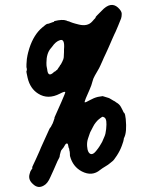

<svg xmlns="http://www.w3.org/2000/svg" viewBox="-20 -649 587 765"><path d="M389 -266Q410 -259 412 -259Q414 -259 423.5 -253Q433 -247 434.5 -246.5Q436 -246 437 -245.5Q438 -245 443 -241Q456 -234 462 -222.5Q468 -211 469 -209Q470 -207 471.5 -203.5Q473 -200 475 -199Q479 -195 481 -175Q486 -123 475 -101Q473 -98 473 -93.5Q473 -89 465.5 -68.5Q458 -48 445.5 -29Q433 -10 428.5 -7Q424 -4 418 1.5Q412 7 400 14Q388 21 379 28Q347 55 306 34Q270 15 259 -27Q258 -31 258.5 -31Q259 -31 258.5 -36Q258 -41 258 -42Q258 -43 257.5 -46Q257 -49 256.5 -49Q256 -49 256 -53Q256 -57 254.5 -58.5Q253 -60 252 -68Q251 -76 248 -77Q243 -79 238 -69.5Q233 -60 228 -55Q223 -50 222 -45Q221 -40 219.5 -35.5Q218 -31 218 -27.5Q218 -24 215.5 -19.5Q213 -15 209 -7Q199 17 193.5 28.5Q188 40 181 56Q170 82 155 90Q132 104 112 85Q91 67 98 44Q101 32 104 29Q112 19 108 19Q107 19 113 6.5Q119 -6 121 -10.5Q123 -15 126 -21.5Q129 -28 132.5 -36Q136 -44 138.5 -49.5Q141 -55 143 -60.5Q145 -66 147.5 -70.5Q150 -75 164.5 -108Q179 -141 180.5 -141Q182 -141 184 -146Q186 -151 186.5 -151Q187 -151 190 -157.5Q193 -164 193 -165.5Q193 -167 195.5 -173Q198 -179 197 -178.5Q196 -178 198.5 -184Q201 -190 204.5 -197.5Q208 -205 224.5 -242.5Q241 -280 240 -282Q238 -286 219 -276Q171 -251 132 -276Q100 -296 90 -339Q84 -365 85.5 -366Q87 -367 87 -372Q87 -377 86 -378Q85 -379 85.5 -393.5Q86 -408 87 -414Q88 -420 89.5 -428.5Q91 -437 97 -457Q115 -512 149 -540Q165 -554 169 -554Q173 -554 180 -557Q187 -560 189.5 -560.5Q192 -561 195 -562L196 -564Q195 -565 197 -565Q229 -573 245 -567Q248 -565 251.5 -564.5Q255 -564 255.5 -563.5Q256 -563 260 -561.5Q264 -560 269.5 -558Q275 -556 279.5 -555Q284 -554 295 -551Q329 -543 347 -563Q349 -565 351.5 -568Q354 -571 354 -571Q354 -571 358 -575Q362 -579 361 -580Q360 -581 368 -589Q376 -597 385 -606Q421 -645 450 -619Q465 -605 465 -594Q465 -583 462.5 -575.5Q460 -568 451 -547Q442 -526 441 -523.5Q440 -521 435.5 -512Q431 -503 427 -493Q423 -483 419 -474.5Q415 -466 412 -458.5Q409 -451 402 -436.5Q395 -422 393.5 -418.5Q392 -415 389 -408Q386 -401 380 -388Q374 -375 371.5 -371.5Q369 -368 365.5 -361Q362 -354 358 -348Q351 -336 348 -323Q345 -310 337 -292Q329 -274 322 -257.5Q315 -241 318.5 -241Q322 -241 338 -250Q354 -259 370 -263ZM235 -452Q239 -496 219 -489Q202 -484 187 -462Q184 -458 182 -456Q165 -436 165 -399Q165 -386 166 -383Q167 -380 168 -373Q171 -340 193 -360Q196 -364 197.5 -363.5Q199 -363 202 -366.5Q205 -370 206 -369.5Q207 -369 210.5 -375Q214 -381 214.5 -381Q215 -381 216.5 -383.5Q218 -386 219 -388Q220 -390 220 -390Q220 -390 221 -390.5Q222 -391 228 -403Q234 -415 234 -420.5Q234 -426 234.5 -431.5Q235 -437 235 -441.5Q235 -446 235 -452ZM327 -67Q329 -38 343 -35Q352 -34 362.5 -47Q373 -60 376.5 -66Q380 -72 384 -78.5Q388 -85 389.5 -89.5Q391 -94 396 -104.5Q401 -115 403 -135Q405 -155 403.5 -166Q402 -177 396 -181Q390 -185 386.5 -183Q383 -181 380 -178.5Q377 -176 373 -173Q369 -170 362 -161.5Q355 -153 350.5 -143.5Q346 -134 342.5 -128Q339 -122 337.5 -117Q336 -112 331 -98Q326 -84 327 -67Z"/></svg>

Font: TT2020 Style E
Style: Regular
Weight: 400
Version: Version 00.2